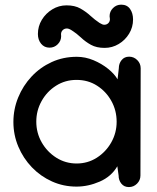

<svg xmlns="http://www.w3.org/2000/svg" viewBox="-20 -777 663 811"><path d="M444.3 -696.3Q444.3 -699.2 443.6 -702.4Q442.9 -705.6 442.9 -708.5Q442.9 -728.5 457.3 -742.9Q471.7 -757.3 491.7 -757.3H492.2Q516.6 -757.3 529.3 -739.3Q542 -721.2 542 -694.8Q542 -662.1 525.4 -634.8Q508.8 -607.4 481.4 -591.1Q454.1 -574.7 421.9 -574.7Q387.7 -574.7 364.3 -587.6Q340.8 -600.6 322.3 -618.2Q303.7 -635.7 283.7 -648.4Q271 -656.7 262.7 -656.7Q252 -656.7 244.9 -649.7Q237.8 -642.6 237.8 -632.3Q237.8 -630.4 238 -628.4Q238.3 -626.5 238.3 -624.5Q238.3 -604.5 223.9 -590.1Q209.5 -575.7 189.5 -575.7Q167 -575.7 153.6 -592.3Q140.1 -608.9 140.1 -633.3Q140.1 -666 156.7 -693.4Q173.3 -720.7 200.9 -737.5Q228.5 -754.4 261.2 -754.4Q295.9 -754.4 319.3 -741.2Q342.8 -728 361.6 -710.7Q380.4 -693.4 400.4 -680.2Q412.6 -672.4 420.4 -672.4Q430.7 -672.4 437.5 -679.2Q444.3 -686 444.3 -696.3ZM304.2 -537.1Q340.3 -537.1 374.8 -522.7Q409.2 -508.3 436.3 -486.6Q463.4 -464.8 476.6 -441.9L481.9 -488.8Q481.9 -508.8 493.7 -523.2Q505.4 -537.6 525.4 -537.6Q545.4 -537.6 559.8 -523.2Q574.2 -508.8 574.2 -488.8V-487.8L573.2 -35.6Q573.2 -15.6 558.8 -1.2Q544.4 13.2 524.4 13.2Q504.4 13.2 492.7 -1.2Q481 -15.6 481 -35.6L475.6 -74.7Q450.2 -31.2 401.4 -10Q352.5 11.2 303.2 11.2Q248 11.2 199.7 -10.5Q151.4 -32.2 114.7 -70.3Q78.1 -108.4 57.4 -157.7Q36.6 -207 36.6 -261.7Q36.6 -315.9 56.9 -365.5Q77.1 -415 113.5 -453.9Q149.9 -492.7 198.5 -514.9Q247.1 -537.1 304.2 -537.1ZM472.7 -262.7Q472.7 -310.5 450.4 -350.6Q428.2 -390.6 390.1 -415Q352.1 -439.5 303.2 -439.5Q255.4 -439.5 216.8 -415Q178.2 -390.6 155.8 -350.3Q133.3 -310.1 133.3 -263.2Q133.3 -215.8 156.2 -175.5Q179.2 -135.3 218 -110.8Q256.8 -86.4 303.7 -86.4Q350.6 -86.4 388.9 -110.8Q427.2 -135.3 450 -175.5Q472.7 -215.8 472.7 -262.7Z"/></svg>

Font: Manjari
Style: Bold
Weight: 700
Designer: Santhosh Thottingal <santhosh.thottingal@gmail.com>
Version: Version 2.000